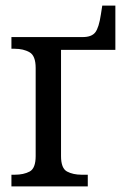

<svg xmlns="http://www.w3.org/2000/svg" viewBox="-20 -669 454 689"><path d="M21 0V-42H33Q65 -42 86.5 -53.5Q108 -65 108 -109V-425Q108 -469 86 -481.5Q64 -494 33 -494H21V-536H277Q309 -536 322 -553Q335 -570 342 -617L347 -649H394V-490H199V-109Q199 -65 220.5 -53.5Q242 -42 273 -42H295V0Z"/></svg>

Font: Noto Serif SemiCondensed
Style: Regular
Weight: 400
Width: 4
Designer: Monotype Design Team
Foundry: Monotype Imaging Inc.
Version: Version 2.013